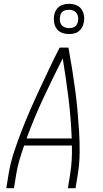

<svg xmlns="http://www.w3.org/2000/svg" viewBox="-20 -984 540 1004"><path d="M13 0 25 -74Q34 -130 52.5 -186.5Q71 -243 92.5 -298.5Q114 -354 138 -409Q162 -464 187.5 -518.5Q213 -573 238.5 -627Q264 -681 292 -735H338Q348 -681 356.5 -627Q365 -573 372.5 -518.5Q380 -464 385 -409Q390 -354 393.5 -298.5Q397 -243 396.5 -186.5Q396 -130 387 -74L375 0H335L347 -74Q353 -111 355 -148.5Q357 -186 356 -223H106Q93 -186 82 -148.5Q71 -111 65 -74L53 0ZM355 -260Q351 -367 338 -471.5Q325 -576 308 -679Q256 -576 207 -471.5Q158 -367 119 -260ZM341 -806Q322 -806 304.5 -812.5Q287 -819 276.5 -833.5Q266 -848 263 -866.5Q260 -885 263 -904Q265 -917 272 -929.5Q279 -942 290 -950Q301 -958 314.5 -961Q328 -964 341 -964Q360 -964 377.5 -957.5Q395 -951 405.5 -936.5Q416 -922 419 -903.5Q422 -885 418 -866Q416 -853 409 -840.5Q402 -828 391.5 -820Q381 -812 367.5 -809Q354 -806 341 -806ZM341 -837Q349 -837 356.5 -838.5Q364 -840 371.5 -845Q379 -850 382.5 -857.5Q386 -865 388 -873Q390 -885 388 -896.5Q386 -908 379.5 -916.5Q373 -925 362.5 -929Q352 -933 341 -933Q333 -933 325 -931.5Q317 -930 309.5 -925Q302 -920 298.5 -912.5Q295 -905 294 -897Q292 -885 293.5 -873.5Q295 -862 301.5 -853.5Q308 -845 319 -841Q330 -837 341 -837Z"/></svg>

Font: Iosevka Term Curly XLt Obl
Style: Regular
Weight: 200
Italic angle: -9°
Designer: Belleve Invis
Foundry: Belleve Invis
Version: Version 32.3.0